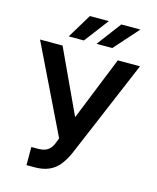

<svg xmlns="http://www.w3.org/2000/svg" viewBox="-136 -1031 928 1134"><g transform="rotate(15 328.0 -464.5)"><path d="M188.6 9.9H136.7V-100.9H178.3Q218.4 -100.9 240.2 -118.4Q262.1 -136 272.4 -168L282 -192.5L22 -727.3H159.8L340.9 -338.1L497.5 -727.3H633.2L382.5 -134.2Q363.6 -88.8 335.6 -53.6Q284.8 9.9 188.6 9.9ZM447.1 -789.1H350.9L462.7 -937.5H579.2ZM273.8 -789.1H180.8L270.6 -937.5H386.4Z"/></g></svg>

Font: Linik Sans SemiBold
Style: Regular
Weight: 600
Designer: Fonts by Rasmus Andersson / Changes by Cristiano Sobral with parts from Marc Monis
Foundry: rsms
Version: Version 3.020; ttfautohint (v1.6)